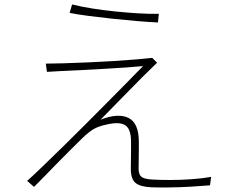

<svg xmlns="http://www.w3.org/2000/svg" viewBox="-20 -817 1040 863"><path d="M929 -22 924 16Q888 19 838 22Q788 25 740.5 25.5Q693 26 663 25Q611 23 589.5 5.5Q568 -12 568 -58Q568 -72 568.5 -97Q569 -122 569 -146Q569 -170 569 -180Q569 -237 543 -254Q517 -271 458 -257Q421 -249 399.5 -236Q378 -223 350 -196Q326 -172 294.5 -141Q263 -110 231.5 -77.5Q200 -45 174 -18.5Q148 8 133 23L102 -4Q128 -27 168.5 -66Q209 -105 258.5 -153.5Q308 -202 360.5 -254.5Q413 -307 463 -357.5Q513 -408 554.5 -450Q596 -492 623 -520Q594 -517 550.5 -514Q507 -511 456 -508Q405 -505 354.5 -502.5Q304 -500 261 -498Q218 -496 191 -494L186 -531Q215 -531 265 -532.5Q315 -534 373.5 -536.5Q432 -539 489.5 -542.5Q547 -546 593.5 -550Q640 -554 664 -557L686 -535Q677 -526 648 -498Q619 -470 581 -431Q543 -392 503.5 -352Q464 -312 432 -279Q511 -310 557.5 -287Q604 -264 604 -180Q604 -167 604 -142.5Q604 -118 603.5 -94Q603 -70 603 -58Q603 -33 615.5 -22.5Q628 -12 665 -10Q698 -8 745.5 -8Q793 -8 842 -11.5Q891 -15 929 -22ZM694 -755 690 -716Q647 -718 593.5 -722.5Q540 -727 484 -733Q428 -739 378 -745.5Q328 -752 293 -759L304 -797Q344 -787 394 -779Q444 -771 498 -765.5Q552 -760 602.5 -757Q653 -754 694 -755Z"/></svg>

Font: Zen Kaku Gothic Antique Light
Style: Regular
Weight: 300
Designer: Yoshimichi Ohira
Foundry: Positype
Version: Version 1.001